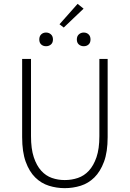

<svg xmlns="http://www.w3.org/2000/svg" viewBox="-20 -965 674 997"><path d="M316 12Q274 12 234 -0.5Q194 -13 163 -43.5Q132 -74 113.5 -125Q95 -176 95 -253V-659H141V-258Q141 -192 155.5 -148.5Q170 -105 194 -78.5Q218 -52 249.5 -41Q281 -30 316 -30Q352 -30 384.5 -41Q417 -52 441.5 -78.5Q466 -105 481 -148.5Q496 -192 496 -258V-659H539V-253Q539 -176 520 -125Q501 -74 470 -43.5Q439 -13 399 -0.5Q359 12 316 12ZM219 -725Q204 -725 194 -734Q184 -743 184 -760Q184 -777 194 -786.5Q204 -796 219 -796Q234 -796 244.5 -786.5Q255 -777 255 -760Q255 -743 244.5 -734Q234 -725 219 -725ZM289 -839 383 -945 414 -920 311 -822ZM415 -725Q400 -725 389.5 -734Q379 -743 379 -760Q379 -777 389.5 -786.5Q400 -796 415 -796Q430 -796 440 -786.5Q450 -777 450 -760Q450 -743 440 -734Q430 -725 415 -725Z"/></svg>

Font: Giro Light
Style: Regular
Weight: 300
Designer: Paul D. Hunt
Foundry: Adobe Systems Incorporated
Version: Version 1.000;PS 1.0;hotconv 1.0.88;makeotf.lib2.5.647800